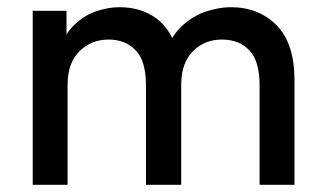

<svg xmlns="http://www.w3.org/2000/svg" viewBox="-20 -514 904 534"><path d="M71 0V-484H165V-354L139 -355Q153 -410 182 -440Q211 -470 245.5 -482Q280 -494 312 -494Q374 -494 416.5 -461.5Q459 -429 475 -363H438Q456 -415 488 -443.5Q520 -472 556 -483Q592 -494 621 -494Q700 -494 749.5 -443.5Q799 -393 799 -291V0H702V-277Q702 -344 673.5 -374Q645 -404 597 -404Q549 -404 516.5 -371.5Q484 -339 484 -278V0H386V-277Q386 -344 357.5 -374Q329 -404 282 -404Q234 -404 201 -371.5Q168 -339 168 -278V0Z"/></svg>

Font: SUSE Thin Medium
Style: Regular
Weight: 500
Version: Version 1.000